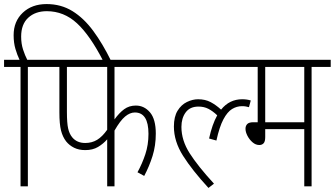

<svg xmlns="http://www.w3.org/2000/svg" viewBox="-20 -916 1646 944"><path d="M81 -587H0V-622H76Q65 -645 56 -675Q47 -705 47 -743Q47 -811 92 -853.5Q137 -896 209 -896Q280 -896 336 -861.5Q392 -827 438.5 -764Q485 -701 527 -615H488Q423 -742 358.5 -801.5Q294 -861 210 -861Q154 -861 119 -829Q84 -797 84 -736Q84 -701 93.5 -672Q103 -643 114 -622H211V-587H117V0H81Z M543 -587V-329Q566 -361 590.5 -379Q615 -397 648 -397Q689 -397 717.5 -363.5Q746 -330 746 -259Q746 -200 730 -149Q714 -98 689 -51L656 -69Q679 -111 694.5 -157.5Q710 -204 710 -258Q710 -363 643 -363Q619 -363 595 -343Q571 -323 543 -274V0H507V-231Q488 -209 462 -193.5Q436 -178 399 -178Q368 -178 344.5 -189.5Q321 -201 305 -221Q288 -243 280 -274.5Q272 -306 272 -364V-587H198V-622H803V-587ZM309 -587V-366Q309 -311 315 -284.5Q321 -258 335 -241Q358 -213 399 -213Q432 -213 457.5 -228.5Q483 -244 507 -278V-587Z M790 -622H1179V-587H790ZM1204 -389Q1197 -391 1189 -392.5Q1181 -394 1170 -394Q1144 -394 1121 -380Q1098 -366 1078.5 -329.5Q1059 -293 1044 -225L1008 -235Q1023 -304 1048 -349Q1026 -370 1004.5 -381Q983 -392 956 -392Q914 -392 893 -363.5Q872 -335 872 -292Q872 -226 912.5 -162.5Q953 -99 1032 -13L1005 8Q925 -79 880 -150Q835 -221 835 -294Q835 -342 853 -371.5Q871 -401 899 -414.5Q927 -428 954 -428Q989 -428 1015.5 -414Q1042 -400 1067 -377Q1108 -428 1171 -428Q1194 -428 1213 -422Z M1512 -587V0H1476V-281H1284V-242Q1284 -220 1276 -211.5Q1268 -203 1255 -203Q1237 -203 1221.5 -216.5Q1206 -230 1196.5 -248.5Q1187 -267 1187 -283Q1187 -297 1195.5 -306Q1204 -315 1226 -315H1247V-587H1141V-622H1606V-587ZM1476 -587H1284V-315H1476Z"/></svg>

Font: Noto Sans Condensed ExtraLight
Style: Italic
Weight: 200
Width: 3
Italic angle: -12°
Designer: Monotype Design Team
Foundry: Monotype Imaging Inc.
Version: Version 2.013; ttfautohint (v1.8.4.7-5d5b)